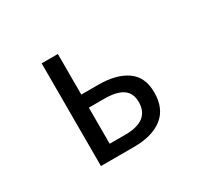

<svg xmlns="http://www.w3.org/2000/svg" viewBox="-144 -964 1289 1192"><g transform="rotate(-30 500.0 -368.0)"><path d="M267.6 0V-736.3H383.8V-445.3H505.9Q634.8 -445.3 709 -393.1Q783.2 -340.8 783.2 -231.4Q783.2 -114.3 709 -57.1Q634.8 0 505.9 0ZM383.8 -92.8H495.1Q669.9 -92.8 669.9 -227.5Q669.9 -291 626.5 -321.3Q583 -351.6 493.2 -351.6H383.8Z"/></g></svg>

Font: GenEi Gothic M SemiBold
Style: Regular
Weight: 500
Designer: o_tamon (Modified); [Source Han Sans]
Ryoko NISHIZUKA  (kana & ideographs); Paul D. Hunt (Latin, Greek & Cyrillic); Wenl
Version: Version 1.1a;Original Version 1.004